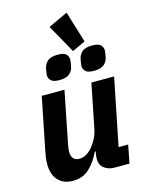

<svg xmlns="http://www.w3.org/2000/svg" viewBox="-141 -1048 864 1143"><g transform="rotate(-15 291.0 -476.5)"><path d="M114 -525H254L192 -213Q189 -199 187 -185Q185 -171 185 -160Q185 -135 197 -120Q209 -105 234 -105Q260 -105 280.5 -118.5Q301 -132 318 -153Q335 -174 347.5 -199.5Q360 -225 366 -255L420 -525H560L477 -112H536L514 0H421Q384 0 358.5 -20Q333 -40 333 -77Q333 -85 334 -94Q335 -103 336 -107L339 -122H333Q304 -61 264 -24.5Q224 12 164 12Q105 12 72.5 -24Q40 -60 40 -124Q40 -144 42.5 -162Q45 -180 49 -200ZM363 -734 265 -909 385 -965 444 -772ZM240 -588Q203 -588 189 -602Q175 -616 175 -636Q175 -641 176.5 -649.5Q178 -658 181 -676Q186 -702 205.5 -719.5Q225 -737 269 -737Q307 -737 320.5 -723Q334 -709 334 -689Q334 -684 332.5 -675.5Q331 -667 328 -649Q324 -624 304 -606Q284 -588 240 -588ZM453 -588Q416 -588 402 -602Q388 -616 388 -636Q388 -641 389.5 -649.5Q391 -658 394 -676Q399 -702 418 -719.5Q437 -737 481 -737Q519 -737 533 -723Q547 -709 547 -689Q547 -684 545.5 -675.5Q544 -667 541 -649Q537 -624 517 -606Q497 -588 453 -588Z"/></g></svg>

Font: IBM Plex Sans
Style: Italic
Weight: 400
Italic angle: -11.31°
Designer: Mike Abbink, Paul van der Laan, Pieter van Rosmalen
Foundry: Bold Monday
Version: Version 3.201